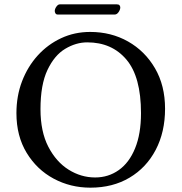

<svg xmlns="http://www.w3.org/2000/svg" viewBox="-20 -843 826 873"><path d="M730.5 -348.6Q730.5 -242.7 688 -161.6Q645.5 -80.6 569.1 -35.2Q492.7 10.3 391.1 10.3Q300.3 10.3 223.9 -30.8Q147.5 -71.8 101.1 -148.2Q54.7 -224.6 54.7 -328.6Q54.7 -406.7 80.3 -473.6Q106 -540.5 151.6 -590.8Q197.3 -641.1 258.1 -669.4Q318.8 -697.8 390.1 -697.8Q485.4 -697.8 562.3 -654.3Q639.2 -610.8 684.8 -532.5Q730.5 -454.1 730.5 -348.6ZM376.5 -650.4Q325.7 -650.4 276.6 -621.1Q227.5 -591.8 195.8 -524.9Q164.1 -458 164.1 -346.7Q164.1 -244.6 199.7 -175.8Q235.4 -106.9 292 -71.5Q348.6 -36.1 412.6 -36.1Q472.7 -36.1 520 -69.6Q567.4 -103 594.2 -168.7Q621.1 -234.4 621.1 -328.6Q621.1 -493.7 554.9 -572Q488.8 -650.4 376.5 -650.4ZM501.5 -776.9H242.7Q235.4 -776.9 232.2 -782.2Q229 -787.6 229 -793Q229 -802.2 236.3 -812.7Q243.7 -823.2 252 -823.2H511.7Q520.5 -823.2 523.7 -818.6Q526.9 -814 526.9 -809.1Q526.9 -799.3 519.3 -788.1Q511.7 -776.9 501.5 -776.9Z"/></svg>

Font: Kurinto Seri
Style: Regular
Weight: 400
Designer: Kurinto was developed by Clint Goss from a range of fonts that are compatible with the SIL Open Font License Version 1.1
Foundry: Clinton F. Goss
Version: Version 2.196; July 25, 2020